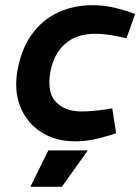

<svg xmlns="http://www.w3.org/2000/svg" viewBox="-20 -536 540 739"><path d="M269 8Q193 8 137.5 -28Q82 -64 57.5 -127Q33 -190 48 -270Q64 -352 104.5 -406.5Q145 -461 204.5 -488.5Q264 -516 336 -516Q373 -516 408 -509Q443 -502 484 -488L500 -482L467 -389L433 -396Q409 -401 387.5 -403.5Q366 -406 346 -406Q275 -406 231.5 -368Q188 -330 175 -265Q159 -183 194 -145Q229 -107 293 -107Q334 -107 388 -115L412 -119L427 -23L408 -17Q367 -4 334.5 2Q302 8 269 8ZM97 183 166 43H318L218 183Z"/></svg>

Font: REM Medium
Style: Italic
Weight: 500
Italic angle: -11°
Designer: Octavio Pardo
Foundry: Ashler Design
Version: Version 1.005;gftools[0.9.28]